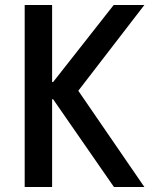

<svg xmlns="http://www.w3.org/2000/svg" viewBox="-20 -750 640 770"><path d="M79 0V-730H189V-421H193L436 -730H559L294 -386L559 0H437L193 -352H189V0Z"/></svg>

Font: M PLUS Code Latin 60 Medium
Style: Regular
Weight: 500
Width: 7
Monospace: yes
Designer: Coji Morishita
Foundry: UNDERFOREST DESIGN
Version: Version 1.005; ttfautohint (v1.8.3)